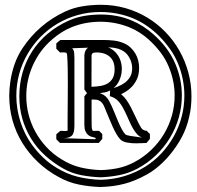

<svg xmlns="http://www.w3.org/2000/svg" viewBox="-20 -729 802 781"><path d="M352.5 -506.8 352.1 -376Q371.6 -376.5 388.7 -379.4Q405.8 -382.3 418.7 -390.1Q431.6 -397.9 439 -411.9Q446.3 -425.8 446.3 -448.2Q446.3 -462.9 441.9 -475.1Q437.5 -487.3 428.5 -496.3Q419.4 -505.4 405.5 -510.5Q391.6 -515.6 372.1 -515.6Q362.8 -515.6 358.2 -513.4Q353.5 -511.2 352.1 -502ZM366.7 -162.6Q371.1 -166.5 369.4 -167.7Q367.7 -168.9 363 -169.9Q358.4 -170.9 351.6 -172.9Q344.7 -174.8 338.4 -180.2Q332 -185.5 327.6 -195.1Q323.2 -204.6 323.2 -220.7V-337.4Q326.2 -341.3 329.1 -344.5Q332 -347.7 335 -351.1Q341.8 -352.1 348.4 -352.5Q355 -353 361.8 -353Q378.9 -353 390.4 -348.6Q401.9 -344.2 409.9 -336.7Q418 -329.1 423.6 -318.8Q429.2 -308.6 434.6 -296.9Q439.5 -286.6 446 -270Q452.6 -253.4 460 -236.1Q467.3 -218.8 475.3 -203.6Q483.4 -188.5 491.2 -181.2Q494.6 -179.7 499 -178.5Q503.4 -177.2 511 -176Q518.6 -174.8 530 -173.3Q541.5 -171.9 558.1 -169.4Q546.4 -173.3 537.1 -183.8Q527.8 -194.3 520.3 -207.5Q512.7 -220.7 506.8 -234.6Q501 -248.5 496.1 -258.3Q487.3 -277.8 479.7 -291.3Q472.2 -304.7 464.4 -314Q456.5 -323.2 447.5 -328.9Q438.5 -334.5 426.8 -337.9Q427.2 -345.2 427.5 -352.3Q427.7 -359.4 428.2 -366.2Q442.9 -370.6 458.7 -376.7Q474.6 -382.8 487.8 -392.6Q501 -402.3 509.3 -416.5Q517.6 -430.7 517.6 -451.2Q517.6 -474.6 505.6 -495.6Q493.7 -516.6 473.1 -525.9Q455.6 -533.7 436 -535.4Q416.5 -537.1 397.9 -537.1L273.4 -532.7Q280.8 -525.9 281.7 -513.9Q282.7 -502 282.7 -493.2V-217.3Q282.7 -187.5 272.2 -177.2Q261.7 -167 237.8 -167ZM381.8 -147.5H224.1L209 -162.6V-182.6Q212.9 -186.5 217 -189.7Q221.2 -192.9 225.6 -196.8Q228.5 -197.3 232.7 -196.8Q236.8 -196.3 241 -196Q245.1 -195.8 249 -196Q252.9 -196.3 255.4 -198.7Q254.9 -198.2 254.9 -217.8Q254.9 -237.3 255.1 -266.6Q255.4 -295.9 255.6 -329.3Q255.9 -362.8 255.9 -390.1Q255.9 -421.4 255.4 -451.4Q254.9 -481.4 252.9 -506.3Q252 -509.8 251 -513.2Q250 -516.6 250 -517.6Q250 -517.1 251 -515.6Q252 -514.2 252 -513.2Q246.6 -516.1 238.3 -515.9Q230 -515.6 224.1 -515.6L209 -530.8V-552.2Q212.9 -556.2 217 -559.3Q221.2 -562.5 225.6 -566.4H399.4Q420.9 -566.4 442.9 -564Q464.8 -561.5 484.9 -552.7Q499.5 -546.4 511 -535.6Q522.5 -524.9 530.3 -511.7Q538.1 -498.5 542 -483.6Q545.9 -468.8 545.9 -453.1Q545.9 -424.8 536.4 -405.8Q526.9 -386.7 514.4 -374.3Q502 -361.8 490 -355.2Q478 -348.6 472.7 -345.7Q485.4 -335.4 494.6 -322Q503.9 -308.6 511.7 -293.7Q519.5 -278.8 526.6 -263.4Q533.7 -248 541 -233.4Q544.9 -226.6 547.9 -220.2Q550.8 -213.9 554.4 -208.7Q558.1 -203.6 563.5 -200.4Q568.8 -197.3 577.1 -196.8Q583 -189.9 589.8 -184.1V-164.1Q585.9 -159.7 582.8 -155.5Q579.6 -151.4 575.7 -147.5Q568.8 -147.5 557.6 -146.7Q546.4 -146 533.7 -146Q524.4 -146 514.9 -146.7Q505.4 -147.5 496.6 -149.2Q487.8 -150.9 480.5 -154.3Q473.1 -157.7 468.3 -163.1Q460 -172.4 452.4 -185.8Q444.8 -199.2 438.2 -213.9Q431.6 -228.5 425.8 -242.9Q419.9 -257.3 415 -268.6Q409.2 -281.7 405.3 -292.2Q401.4 -302.7 395.8 -309.8Q390.1 -316.9 382.1 -320.6Q374 -324.2 360.4 -324.2Q358.4 -324.2 356.7 -324.2Q355 -324.2 352.5 -323.7Q352.5 -283.2 352.5 -259.3Q352.5 -235.4 352.8 -222.2Q353 -209 354.2 -204.1Q355.5 -199.2 357.9 -196.8Q359.9 -196.3 367.7 -196.8Q375.5 -197.3 383.3 -196.8Q389.2 -189.9 396 -184.1V-164.1ZM390.1 -37.1Q425.3 -38.1 459 -44.9Q492.7 -51.8 524.4 -68.4Q563.5 -88.9 594.2 -118.2Q625 -147.5 646.5 -183.1Q668 -218.8 679.2 -258.8Q690.4 -298.8 690.4 -340.3Q690.4 -398.9 667 -456.1Q653.8 -488.8 632.3 -516.8Q610.8 -544.9 584.5 -568.4Q567.4 -584 547.4 -596.7Q527.3 -609.4 505.4 -618.2Q477.5 -629.4 448.2 -635Q418.9 -640.6 388.7 -640.6Q358.9 -640.6 329.3 -635.3Q299.8 -629.9 272 -618.7Q250 -609.9 230.5 -597.4Q210.9 -585 192.9 -569.3Q166 -546.4 146.2 -519.3Q126.5 -492.2 113.3 -462.4Q100.1 -432.6 93.5 -401.4Q86.9 -370.1 86.9 -338.4Q86.9 -301.3 95.9 -264.6Q105 -228 123 -194.6Q141.1 -161.1 167.7 -132.1Q194.3 -103 230 -81.1Q267.6 -57.6 306.9 -48.1Q346.2 -38.6 390.1 -37.1ZM388.7 -7.8Q349.1 -9.3 310.3 -16.6Q271.5 -23.9 236.3 -43.9Q196.8 -66.4 163.3 -96.7Q129.9 -127 106 -166Q58.6 -244.1 58.6 -336.9Q58.6 -387.7 71.8 -433.8Q85 -480 110.4 -519.5Q135.7 -559.1 173.1 -591.1Q210.4 -623 259.3 -645Q289.6 -658.7 323 -664.3Q356.4 -669.9 390.1 -669.9Q422.4 -669.9 454.3 -664.1Q486.3 -658.2 516.1 -645.5Q540 -635.7 561.8 -621.6Q583.5 -607.4 603 -590.3Q632.3 -564.9 655.8 -533.9Q679.2 -502.9 694.3 -466.8Q707 -436 713.4 -404.3Q719.7 -372.6 719.7 -340.8Q719.7 -294.9 707.3 -251Q694.8 -207 671.1 -168Q647.5 -128.9 613.5 -96.7Q579.6 -64.5 537.1 -42Q502 -23.9 464.8 -16.6Q427.7 -9.3 388.7 -7.8ZM388.7 31.7Q343.8 30.3 301 21.7Q258.3 13.2 218.8 -8.8Q171.9 -34.2 134.5 -69.6Q97.2 -105 71 -147.5Q44.9 -189.9 31.2 -238.5Q17.6 -287.1 17.6 -339.4Q17.6 -368.2 22 -396.5Q27.3 -433.1 39.3 -467.8Q51.3 -502.4 71.8 -533.2Q137.2 -631.3 244.1 -681.6Q277.8 -697.3 315.4 -703.4Q353 -709.5 390.1 -709.5Q442.9 -709.5 490.7 -695.8Q538.6 -682.1 579.6 -657.2Q620.6 -632.3 653.6 -598.1Q686.5 -564 710 -522.5Q733.4 -481 746.1 -434.1Q758.8 -387.2 758.8 -337.4Q758.8 -315.9 756.6 -294.7Q754.4 -273.4 749 -251.5Q739.3 -208.5 719.7 -171.6Q700.2 -134.8 672.4 -101.1Q653.3 -77.6 629.2 -56.2Q605 -34.7 578.6 -20Q554.2 -6.3 532 2.9Q509.8 12.2 487.1 18.3Q464.4 24.4 440.4 27.6Q416.5 30.8 388.7 31.7ZM390.1 2.4Q441.9 1 487.1 -12.9Q532.2 -26.9 570.1 -50.5Q607.9 -74.2 637.5 -106.2Q667 -138.2 687.7 -175.8Q708.5 -213.4 719.2 -255.1Q730 -296.9 730 -340.3Q730 -373 723.6 -405.8Q717.3 -438.5 704.1 -470.7Q691.4 -501.5 671.9 -529.1Q652.3 -556.6 628.9 -580.6Q606 -604 578.6 -623Q551.3 -642.1 520.5 -654.8Q489.3 -667.5 455.8 -673.8Q422.4 -680.2 388.7 -680.2Q339.8 -680.2 295.7 -667.7Q251.5 -655.3 213.4 -632.6Q175.3 -609.9 144.5 -578.4Q113.8 -546.9 91.8 -509Q69.8 -471.2 58.1 -428.2Q46.4 -385.3 46.4 -339.8Q46.4 -286.6 63 -233.9Q71.3 -208.5 83 -184.8Q94.7 -161.1 110.4 -139.6Q130.4 -112.3 155.3 -88.4Q180.2 -64.5 209.5 -46.9Q252 -21 296.4 -10Q340.8 1 390.1 2.4ZM323.2 -505.4Q325.2 -527.8 340.3 -536.4Q355.5 -544.9 374.5 -544.9Q399.9 -544.9 418.7 -537.1Q437.5 -529.3 450.2 -515.9Q462.9 -502.4 469.2 -484.9Q475.6 -467.3 475.6 -448.2Q475.6 -432.1 470.9 -416.5Q466.3 -400.9 457.5 -387.9Q448.7 -375 435.5 -365.7Q422.4 -356.4 405.3 -353Q383.3 -348.6 360.8 -348.6Q354 -348.6 347.2 -349.1Q340.3 -349.6 333.5 -350.6L323.2 -365.2Z"/></svg>

Font: XB Kayhan Pook
Style: Regular
Weight: 700
Designer: Behnam
Foundry: Irmug
Version: Version 7.300 2009